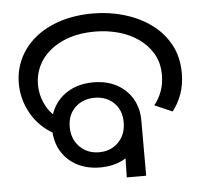

<svg xmlns="http://www.w3.org/2000/svg" viewBox="-49 -718 817 769"><g transform="rotate(-5 359.0 -333.0)"><path d="M328 -49Q275 -49 234.5 -70.5Q194 -92 171.5 -130.5Q149 -169 149 -220Q149 -271 172 -309.5Q195 -348 235.5 -369.5Q276 -391 330 -391Q383 -391 423 -369.5Q463 -348 485.5 -310Q508 -272 508 -222Q508 -171 485.5 -132Q463 -93 422.5 -71Q382 -49 328 -49ZM329 -110Q376 -110 406.5 -141Q437 -172 437 -221Q437 -270 406.5 -299.5Q376 -329 329 -329Q282 -329 251 -299.5Q220 -270 220 -221Q220 -172 251 -141Q282 -110 329 -110ZM161 -198Q97 -233 64.5 -290.5Q32 -348 32 -412Q32 -465 54 -511.5Q76 -558 117.5 -592.5Q159 -627 218.5 -646.5Q278 -666 353 -666Q415 -666 474.5 -649Q534 -632 581.5 -598.5Q629 -565 657.5 -514.5Q686 -464 686 -396Q686 -351 672.5 -313.5Q659 -276 636 -247L565 -278Q585 -303 595.5 -332.5Q606 -362 606 -396Q606 -446 584.5 -482.5Q563 -519 527 -544Q491 -569 446 -581Q401 -593 354 -593Q294 -593 248.5 -577.5Q203 -562 171.5 -535.5Q140 -509 124 -474.5Q108 -440 108 -402Q108 -358 128 -318.5Q148 -279 185 -256L161 -198ZM434 -187 508 -222V0H430Z"/></g></svg>

Font: uoriya25
Style: Book
Weight: 400
Designer: Jelle Bosma - Monotype Design Team
Foundry: Monotype Imaging Inc.
Version: Version 2.003